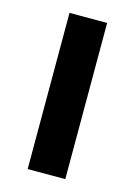

<svg xmlns="http://www.w3.org/2000/svg" viewBox="-88 -572 435 621"><g transform="rotate(15 130.0 -261.5)"><path d="M67 0V-523H193V0Z"/></g></svg>

Font: Bricolage Grotesque 24pt SemiBold
Style: Regular
Weight: 600
Designer: Mathieu Triay
Foundry: Atelier Triay
Version: Version 1.001;gftools[0.9.33.dev8+g029e19f]